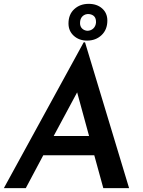

<svg xmlns="http://www.w3.org/2000/svg" viewBox="-25 -978 744 998"><path d="M465 -171H200L109 0H-5L410 -758H417L646 0H512ZM438 -271 376 -498 254 -271ZM436 -958Q479 -958 506 -934Q533 -910 533 -871Q533 -824 503 -795.5Q473 -767 428 -767Q386 -767 358.5 -792Q331 -817 331 -856Q331 -903 361 -930.5Q391 -958 436 -958ZM428 -818Q447 -818 459.5 -829.5Q472 -841 474 -860Q475 -881 465.5 -892Q456 -903 437 -905Q417 -906 404 -893.5Q391 -881 391 -858Q391 -841 401 -830.5Q411 -820 428 -818Z"/></svg>

Font: Josefin Sans SemiBold
Style: Italic
Weight: 600
Italic angle: -7°
Designer: Santiago Orozco
Foundry: Typemade
Version: Version 2.000